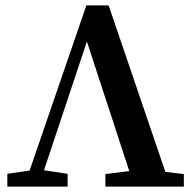

<svg xmlns="http://www.w3.org/2000/svg" viewBox="-20 -687 709 707"><path d="M7 0V-47L89 -59L298 -667H380L589 -54L657 -46V0H368V-46L456 -57L300 -534L142 -60L229 -47V0Z"/></svg>

Font: Source Serif 4 Semibold
Style: Regular
Weight: 600
Designer: Frank Grießhammer
Foundry: Adobe
Version: Version 4.005;hotconv 1.1.0;makeotfexe 2.6.0